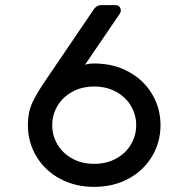

<svg xmlns="http://www.w3.org/2000/svg" viewBox="-20 -720 726 750"><path d="M348 -472Q422 -472 481 -440.5Q540 -409 573.5 -353.5Q607 -298 607 -231Q607 -164 573.5 -108.5Q540 -53 481 -21.5Q422 10 348 10Q274 10 215 -21.5Q156 -53 122.5 -108.5Q89 -164 89 -231Q89 -283 107.5 -321.5Q126 -360 162 -412L344 -680Q345 -682 349.5 -687.5Q354 -693 360.5 -696.5Q367 -700 375 -700H432Q441 -700 446.5 -693.5Q452 -687 452 -678Q452 -673 447 -665L312 -467Q327 -472 348 -472ZM512 -231Q512 -271 492 -305.5Q472 -340 434.5 -361Q397 -382 348 -382Q299 -382 261.5 -361Q224 -340 204 -305.5Q184 -271 184 -231Q184 -191 204 -156.5Q224 -122 261.5 -101Q299 -80 348 -80Q397 -80 434.5 -101Q472 -122 492 -156.5Q512 -191 512 -231Z"/></svg>

Font: Hezaedrus
Style: Regular
Weight: 400
Designer: Hubert & Fischer
Foundry: Hubert & Fischer
Version: Version 1.10;September 3, 2019;FontCreator 11.5.0.2425 64-bi